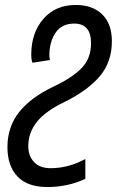

<svg xmlns="http://www.w3.org/2000/svg" viewBox="-20 -744 471 774"><path d="M171 10Q253 10 324 -23V-103Q256 -66 184 -66Q140 -66 117 -91Q94 -116 94 -155Q94 -209 128.5 -252.5Q163 -296 240 -333Q335 -380 383 -437.5Q431 -495 431 -578Q431 -648 392 -686Q353 -724 286 -724Q203 -724 154.5 -667.5Q106 -611 106 -524Q106 -503 111 -491L181 -502Q179 -514 179 -520Q179 -575 204 -612Q229 -649 279 -649Q347 -649 347 -570Q347 -509 309.5 -470Q272 -431 196 -395Q105 -352 57.5 -292.5Q10 -233 10 -151Q10 -75 50.5 -32.5Q91 10 171 10Z"/></svg>

Font: Noto Sans UI Condensed
Style: Italic
Weight: 400
Width: 3
Italic angle: -12°
Designer: Monotype Design Team
Foundry: Monotype Imaging Inc.
Version: Version 1.901